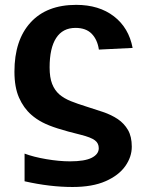

<svg xmlns="http://www.w3.org/2000/svg" viewBox="-20 -558 596 786"><path d="M384.3 48.8Q384.3 28.3 368.7 16.6Q353 4.4 310.5 -6.3Q254.4 -20 216.8 -32Q179.2 -43.9 153.8 -57.1Q128.4 -70.3 107.9 -88.4Q76.7 -115.7 57.9 -158.2Q39.1 -200.7 39.1 -264.6Q39.1 -393.6 105 -465.8Q170.9 -538.1 292 -538.1Q385.3 -538.1 446.3 -491.2Q507.3 -444.3 522.9 -361.8L384.8 -355Q378.9 -395.5 355.5 -419.7Q332 -443.8 289.1 -443.8Q236.8 -443.8 210 -402.6Q183.1 -361.3 183.1 -282.2Q183.1 -240.7 193.4 -214.6Q203.6 -188.5 223.1 -171.4Q242.7 -154.8 270.3 -143.8Q297.9 -132.8 332.5 -122.1Q368.7 -110.8 402.3 -99.4Q436 -87.9 462.4 -70.3Q488.3 -52.7 503.9 -25.9Q519.5 1 519.5 42.5Q519.5 84.5 492.7 122.3Q465.8 160.2 412.1 183.8Q358.4 207.5 276.9 207.5Q184.1 207.5 80.6 184.1V70.8Q116.7 84.5 169.4 93.5Q222.2 102.5 266.6 102.5Q326.7 102.5 355.5 87.9Q384.3 73.2 384.3 48.8Z"/></svg>

Font: Arimo
Style: Bold
Weight: 700
Designer: Steve Matteson
Foundry: Monotype Imaging Inc.
Version: Version 1.33